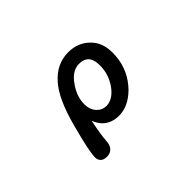

<svg xmlns="http://www.w3.org/2000/svg" viewBox="-110 -786 1219 1219"><g transform="rotate(-45 500.0 -176.0)"><path d="M219.7 94.7Q219.7 41 269.5 -143.6Q319.3 -332 392.6 -413.1Q467.8 -498 571.3 -498Q659.2 -498 715.8 -440.4Q769.5 -387.7 769.5 -297.9Q769.5 -170.9 691.4 -78.1Q683.6 -68.4 672.9 -57.6Q598.6 15.6 515.6 15.6Q448.2 15.6 406.2 -25.4Q383.8 -48.8 369.1 -85Q348.6 15.6 344.7 70.3Q342.8 109.4 324.2 127.4Q305.7 145.5 277.3 145.5Q248 145.5 233.9 131.3Q219.7 117.2 219.7 94.7ZM655.3 -295.9Q655.3 -351.6 630.9 -376Q609.4 -397.5 567.4 -397.5Q507.8 -397.5 460 -331.1Q434.6 -295.9 422.4 -261.7Q410.2 -227.5 410.2 -191.4Q410.2 -145.5 436.5 -115.2Q440.4 -111.3 443.4 -108.4Q466.8 -85 502 -85Q560.5 -85 608.4 -150.4Q655.3 -216.8 655.3 -295.9Z"/></g></svg>

Font: FakePearl
Style: SemiBold
Weight: 400
Version: Version 1.2